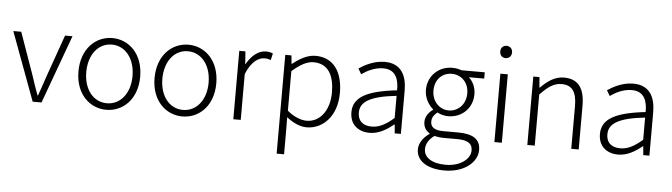

<svg xmlns="http://www.w3.org/2000/svg" viewBox="-56 -996 5223 1493"><g transform="rotate(5 2555.5 -250.0)"><path d="M211 0H280L475 -534H417L301 -206C284 -154 265 -100 248 -52H244C226 -100 208 -154 191 -206L75 -534H13Z M786 13C915 13 1027 -89 1027 -266C1027 -444 915 -547 786 -547C657 -547 545 -444 545 -266C545 -89 657 13 786 13ZM786 -38C681 -38 606 -130 606 -266C606 -403 681 -496 786 -496C891 -496 967 -403 967 -266C967 -130 891 -38 786 -38Z M1380 13C1509 13 1621 -89 1621 -266C1621 -444 1509 -547 1380 -547C1251 -547 1139 -444 1139 -266C1139 -89 1251 13 1380 13ZM1380 -38C1275 -38 1200 -130 1200 -266C1200 -403 1275 -496 1380 -496C1485 -496 1561 -403 1561 -266C1561 -130 1485 -38 1380 -38Z M1777 0H1835V-358C1875 -457 1931 -493 1978 -493C1999 -493 2010 -490 2027 -484L2039 -536C2022 -544 2006 -547 1985 -547C1923 -547 1871 -501 1834 -435H1832L1825 -534H1777Z M2136 237H2194V46L2193 -52C2247 -10 2300 13 2350 13C2475 13 2585 -93 2585 -275C2585 -440 2513 -547 2371 -547C2306 -547 2244 -509 2193 -468H2191L2184 -534H2136ZM2346 -38C2306 -38 2251 -55 2194 -103V-412C2256 -466 2309 -496 2360 -496C2478 -496 2523 -403 2523 -274C2523 -132 2448 -38 2346 -38Z M2842 13C2911 13 2974 -24 3027 -68H3031L3037 0H3085V-338C3085 -456 3040 -547 2912 -547C2826 -547 2752 -505 2712 -478L2737 -435C2775 -462 2835 -496 2905 -496C3006 -496 3028 -414 3026 -335C2792 -309 2687 -252 2687 -135C2687 -35 2756 13 2842 13ZM2854 -37C2794 -37 2745 -64 2745 -138C2745 -219 2816 -269 3026 -292V-119C2964 -65 2913 -37 2854 -37Z M3446 254C3602 254 3702 167 3702 73C3702 -12 3645 -50 3525 -50H3412C3334 -50 3312 -79 3312 -117C3312 -151 3332 -173 3354 -191C3378 -177 3411 -169 3439 -169C3545 -169 3628 -247 3628 -357C3628 -411 3605 -457 3573 -485H3693V-534H3512C3495 -540 3470 -547 3439 -547C3335 -547 3249 -470 3249 -358C3249 -293 3284 -241 3318 -212V-208C3292 -191 3259 -156 3259 -110C3259 -68 3279 -40 3307 -24V-19C3257 14 3227 62 3227 108C3227 198 3313 254 3446 254ZM3439 -214C3369 -214 3308 -272 3308 -358C3308 -447 3367 -500 3439 -500C3512 -500 3572 -446 3572 -358C3572 -272 3511 -214 3439 -214ZM3452 209C3344 209 3282 166 3282 101C3282 65 3301 25 3347 -7C3375 0 3402 2 3414 2H3524C3602 2 3644 23 3644 81C3644 145 3570 209 3452 209Z M3815 0H3873V-534H3815ZM3845 -658C3871 -658 3891 -676 3891 -707C3891 -735 3871 -754 3845 -754C3818 -754 3799 -735 3799 -707C3799 -676 3818 -658 3845 -658Z M4072 0H4130V-399C4192 -463 4236 -495 4297 -495C4380 -495 4415 -443 4415 -333V0H4473V-341C4473 -478 4422 -547 4311 -547C4238 -547 4182 -505 4129 -452H4127L4120 -534H4072Z M4782 13C4851 13 4914 -24 4967 -68H4971L4977 0H5025V-338C5025 -456 4980 -547 4852 -547C4766 -547 4692 -505 4652 -478L4677 -435C4715 -462 4775 -496 4845 -496C4946 -496 4968 -414 4966 -335C4732 -309 4627 -252 4627 -135C4627 -35 4696 13 4782 13ZM4794 -37C4734 -37 4685 -64 4685 -138C4685 -219 4756 -269 4966 -292V-119C4904 -65 4853 -37 4794 -37Z"/></g></svg>

Font: Noto Sans KR Light
Style: Regular
Weight: 300
Designer: Ryoko NISHIZUKA 西塚涼子 (kana, bopomofo & ideographs); Paul D. Hunt (Latin, Greek & Cyrillic); Sandoll Communications 산돌커뮤니
Foundry: Adobe
Version: Version 2.004;hotconv 1.0.118;makeotfexe 2.5.65603